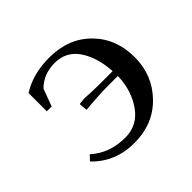

<svg xmlns="http://www.w3.org/2000/svg" viewBox="-118 -588 730 730"><g transform="rotate(-45 247.0 -222.5)"><path d="M55 -63 74 -83Q130 -32 215 -32Q280 -32 319 -87Q358 -142 360 -218H318Q255 -218 185 -211L182 -240V-245L210 -248Q240 -245 287 -245H359Q354 -324 320 -373.5Q286 -423 225 -423Q165 -423 126 -384L100 -314H74V-412Q136 -452 225 -452Q328 -452 392 -387.5Q456 -323 456 -223Q456 -127 391 -60Q326 7 225 7Q122 7 55 -63Z"/></g></svg>

Font: Dihjauti
Style: Bold
Weight: 700
Designer: T. Christopher White
Version: Version 3.0.0